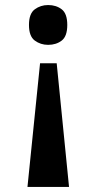

<svg xmlns="http://www.w3.org/2000/svg" viewBox="-20 -562 384 762"><path d="M205 -311 254 180H89L139 -311ZM171 -542Q203 -542 225 -525Q247 -508 247 -463Q247 -418 225 -401Q203 -384 171 -384Q141 -384 118 -401Q95 -418 95 -463Q95 -508 118 -525Q141 -542 171 -542Z"/></svg>

Font: Noto Serif Sinhala SemiCondensed
Style: Bold
Weight: 700
Width: 4
Designer: Jelle Bosma - Monotype Design Team
Foundry: Monotype Imaging Inc.
Version: Version 2.007; ttfautohint (v1.8.4.7-5d5b)